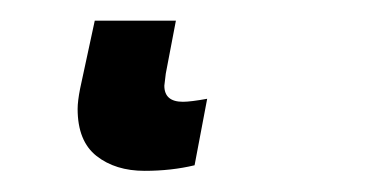

<svg xmlns="http://www.w3.org/2000/svg" viewBox="-20 42 373 186"><path d="M139.2 125Q139.2 140.6 157.2 140.6Q164.6 140.6 180.7 137.7L168.5 202.1Q146 207.5 120.1 207.5Q91.8 207.5 73.5 193.1Q55.2 178.7 55.2 147.5Q55.2 140.1 57.6 127.9L71.8 62H150.4L140.6 113.3Z"/></svg>

Font: Arimo
Style: Bold Italic
Weight: 700
Italic angle: -12°
Designer: Steve Matteson
Foundry: Monotype Imaging Inc.
Version: Version 1.33